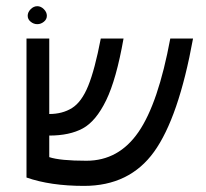

<svg xmlns="http://www.w3.org/2000/svg" viewBox="-20 -610 673 626"><path d="M609.4 -484.4Q562.5 -226.6 482.4 -115.2Q402.3 -3.9 253.9 -3.9Q144.5 -3.9 66.4 -31.2V-484.4H140.6V-238.3Q183.6 -238.3 214.8 -257.8Q246.1 -277.3 267.6 -330.1Q289.1 -382.8 308.6 -484.4H382.8Q359.4 -351.6 326.2 -283.2Q293 -214.8 250 -191.4Q207 -168 140.6 -168V-97.7Q175.8 -85.9 261.7 -85.9Q367.2 -85.9 431.6 -179.7Q496.1 -273.4 535.2 -484.4ZM132.8 -558.6Q132.8 -546.9 123 -539.1Q113.3 -531.2 101.6 -531.2Q89.8 -531.2 80.1 -539.1Q70.3 -546.9 70.3 -558.6Q70.3 -570.3 80.1 -580.1Q89.8 -589.8 101.6 -589.8Q113.3 -589.8 123 -580.1Q132.8 -570.3 132.8 -558.6Z"/></svg>

Font: 和音 by 宁静之雨，公众号njzyshare
Style: Regular
Weight: 400
Designer: Steve Matteson
Foundry: Ascender Corporation
Version: Version 6.00;June 8, 2018;FontCreator 11.0.0.2388 32-bit